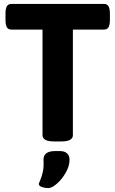

<svg xmlns="http://www.w3.org/2000/svg" viewBox="-20 -720 589 980"><path d="M197 -30V-569H38Q22 -569 15 -581Q8 -593 8 -619V-650Q8 -676 15 -688Q22 -700 38 -700H511Q527 -700 534 -688Q541 -676 541 -650V-619Q541 -593 534 -581Q527 -569 511 -569H352V-30Q352 2 292 2H257Q197 2 197 -30ZM178 218Q179 214 186.5 196.5Q194 179 199 155Q204 131 202 95Q202 51 262 51H285Q310 51 322.5 63Q335 75 335 95Q335 127 316 160.5Q297 194 271 217Q245 240 227 240Q209 240 193.5 234.5Q178 229 178 218Z"/></svg>

Font: Asap-Bold
Style: Bold
Weight: 700
Designer: Pablo Cosgaya
Foundry: Omnibus-Type
Version: Version 2.000; ttfautohint (v1.8)